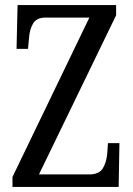

<svg xmlns="http://www.w3.org/2000/svg" viewBox="-20 -734 523 754"><path d="M29 0V-39L331 -665H159Q123 -665 109.5 -641Q96 -617 94 -585L90 -542H45L49 -714H436V-674L133 -49H330Q369 -49 383.5 -72.5Q398 -96 401 -130L404 -172H449L446 0Z"/></svg>

Font: Noto Serif Tamil ExtraCondensed
Style: Regular
Weight: 400
Width: 2
Designer: Indian Type Foundry, Tom Grace, and the Monotype Design Team
Foundry: Monotype Imaging Inc.
Version: Version 2.004; ttfautohint (v1.8.4.7-5d5b)